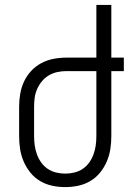

<svg xmlns="http://www.w3.org/2000/svg" viewBox="-20 -755 540 783"><path d="M246 8Q219 8 193 2.5Q167 -3 144 -16.5Q121 -30 104 -51Q87 -72 76.5 -96.5Q66 -121 62 -147Q58 -173 58 -200V-320Q58 -346 62.5 -372.5Q67 -399 78 -422.5Q89 -446 107 -465.5Q125 -485 148.5 -497.5Q172 -510 198 -515Q224 -520 250 -520H373V-735H434V-520H485V-465H434V-200Q434 -173 430 -147Q426 -121 415.5 -96.5Q405 -72 388 -51Q371 -30 348 -16.5Q325 -3 299 2.5Q273 8 246 8ZM246 -47Q265 -47 283.5 -51.5Q302 -56 317.5 -66.5Q333 -77 344 -92.5Q355 -108 361.5 -126Q368 -144 370.5 -162.5Q373 -181 373 -200V-465H250Q231 -465 213 -461Q195 -457 179 -447.5Q163 -438 151 -423.5Q139 -409 131.5 -392Q124 -375 121.5 -357Q119 -339 119 -320V-200Q119 -181 121.5 -162.5Q124 -144 130.5 -126Q137 -108 148 -92.5Q159 -77 174.5 -66.5Q190 -56 208.5 -51.5Q227 -47 246 -47Z"/></svg>

Font: Iosevka Fixed Light
Style: Regular
Weight: 300
Monospace: yes
Designer: Belleve Invis
Foundry: Belleve Invis
Version: Version 32.3.0